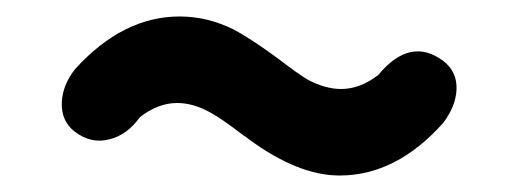

<svg xmlns="http://www.w3.org/2000/svg" viewBox="-20 -491 629 233"><path d="M392 -278Q342 -278 282 -322Q280 -324 275 -327Q249 -347 236 -354Q215 -366 195 -366Q172 -366 150 -349Q134 -327 113 -322Q91 -316 71 -331Q54 -344 55 -367Q56 -388 71 -407Q129 -471 198 -471Q232 -471 264 -455Q283 -445 316 -421Q342 -401 354 -394Q375 -383 394 -383Q417 -383 439 -400Q478 -447 518 -417Q535 -404 534 -382Q533 -362 518 -342Q461 -278 392 -278Z"/></svg>

Font: GenSenRounded TW B
Style: Regular
Weight: 700
Version: Version 1.501;PS 1;hotconv 16.6.51;makeotf.lib2.5.65220